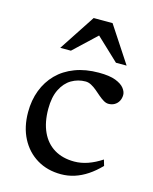

<svg xmlns="http://www.w3.org/2000/svg" viewBox="-107 -762 674 844"><g transform="rotate(15 229.5 -340.0)"><path d="M298.5 -464.5Q347 -464.5 374.8 -453.8Q402.5 -443 414.5 -427.5Q426.5 -412 426.5 -397.5Q426.5 -382 419.8 -369.5Q413 -357 401 -350Q389 -343 373.5 -343Q362.5 -343 350.8 -350Q339 -357 327.2 -367.2Q315.5 -377.5 303.2 -387.8Q291 -398 278 -405Q265 -412 252 -412Q217.5 -412 188.2 -394.8Q159 -377.5 141.5 -342.2Q124 -307 124 -253.5Q124 -192.5 144.2 -148.8Q164.5 -105 202.5 -82Q240.5 -59 293.5 -59Q324.5 -59 355.8 -70Q387 -81 418 -101.5L426 -74.5Q399 -46.5 370.8 -27.8Q342.5 -9 312.8 0.5Q283 10 251.5 10Q189.5 10 142.2 -18.5Q95 -47 68.5 -98Q42 -149 42 -217Q42 -271 59.2 -316.2Q76.5 -361.5 109.2 -394.8Q142 -428 189.8 -446.2Q237.5 -464.5 298.5 -464.5ZM105.5 -526 213.5 -690.5H299.5L407.5 -526H359L247.5 -631H265.5L154 -526Z"/></g></svg>

Font: Newsreader
Style: Regular
Weight: 400
Designer: Hugues Gentile
Foundry: Production Type
Version: Version 1.003